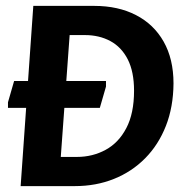

<svg xmlns="http://www.w3.org/2000/svg" viewBox="-20 -632 631 652"><path d="M7.1 -265.7V-284.7L27.9 -356.9H339.9V-338L319 -265.7ZM50.1 0 93.1 -612H300.2Q381.3 -612 441.7 -580.8Q502.2 -549.7 535.7 -490.7Q569.1 -431.8 569.2 -348.9Q568.6 -268.7 543.4 -204.5Q518.2 -140.3 472.9 -94.5Q427.6 -48.7 366.8 -24.4Q306 0 234.2 0ZM186.4 -99.1H241.1Q294.5 -99.1 338.7 -123.2Q383 -147.2 409.1 -197.2Q435.2 -247.1 435.2 -323.9Q435.2 -388.5 413.8 -430.5Q392.3 -472.4 354.6 -492.6Q316.9 -512.9 268.1 -512.9H216.5Z"/></svg>

Font: Ancizar Sans Thin
Style: Italic
Weight: 100
Italic angle: -4°
Designer: Cesar Puertas, Viviana Monsalve, Julian Moncada, Julian Prieto, Jose Castro, Mariel Hernandez, Felipe Aragon, Sara Alarc
Version: Version 8.100